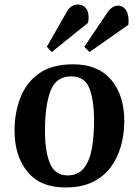

<svg xmlns="http://www.w3.org/2000/svg" viewBox="-20 -810 610 845"><path d="M268 15Q157 15 100.5 -54.5Q44 -124 44 -236Q44 -313 69.5 -379.5Q95 -446 151.5 -486.5Q208 -527 302 -527Q411 -527 469 -459Q527 -391 527 -277Q527 -220 512.5 -168Q498 -116 467.5 -74.5Q437 -33 388 -9Q339 15 268 15ZM277 -38Q324 -38 349.5 -70.5Q375 -103 384.5 -157.5Q394 -212 394 -278Q394 -368 373.5 -421Q353 -474 293 -474Q227 -474 202.5 -410.5Q178 -347 178 -233Q178 -141 200.5 -89.5Q223 -38 277 -38ZM274 -758Q292 -790 322 -790Q348 -790 361 -770Q374 -750 368 -710L208 -581L186 -604ZM452 -754Q473 -785 499 -785Q523 -785 536 -763Q549 -741 545 -701L374 -581L351 -604Z"/></svg>

Font: Literata 36pt SemiBold
Style: Italic
Weight: 600
Italic angle: -2°
Designer: Latin by Veronika Burian and Jose Scaglione. Greek by Irene Vlachou. Cyrillic by Vera Evstafieva
Foundry: TypeTogether
Version: Version 3.002